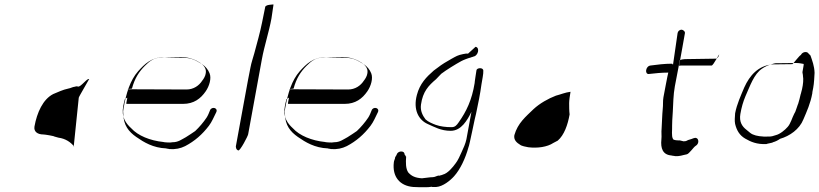

<svg xmlns="http://www.w3.org/2000/svg" viewBox="-20 -670 3588 841"><path d="M369 -321C368 -318 325 -246 325 -242C317 -168 310 -99 303 -29C302 -26 305 -28 305 -28C290 -47 267 -63 236 -67L218 -72C218 -74 177 -81 170 -81C145 -81 127 -93 131 -116C142 -177 168 -235 213 -258C235 -267 255 -277 279 -282C291 -284 297 -289 307 -290C310 -291 316 -293 321 -291C333 -286 364 -332 371 -323C371 -322 368 -322 369 -321Z M538 -278C540 -281 558 -281 558 -282C570 -327 589 -356 615 -382C634 -401 653 -417 686 -418C687 -419 773 -420 774 -420C802 -420 823 -413 841 -404C860 -394 887 -378 881 -348C880 -338 872 -324 866 -317C852 -295 828 -278 797 -278C797 -278 542 -279 542 -279C541 -279 540 -278 538 -278ZM537 -242C539 -241 531 -215 534 -215H782C829 -215 859 -238 881 -270C897 -293 907 -327 898 -349C892 -365 879 -380 865 -389C840 -403 823 -417 782 -417C782 -417 696 -418 697 -419C644 -420 613 -389 585 -358C550 -318 533 -263 521 -195C519 -186 519 -179 520 -171C521 -121 544 -93 577 -70C610 -47 651 -22 708 -20C707 -19 722 -18 721 -17C749 -15 771 -20 791 -30C833 -52 866 -81 895 -119C908 -136 917 -158 927 -178C937 -198 907 -205 900 -187C896 -177 891 -164 885 -155C871 -134 853 -113 835 -96C827 -90 805 -76 794 -69C775 -59 761 -47 736 -47C729 -46 722 -45 714 -46C713 -46 696 -47 696 -48C637 -54 584 -76 555 -108C532 -129 510 -157 520 -206C522 -216 524 -226 527 -236C530 -235 534 -242 537 -242Z M1024 -11C1032 -9 1066 -74 1067 -82L1127 -410C1138 -470 1158 -529 1169 -589L1178 -650C1177 -651 1172 -650 1161 -649C1150 -648 1144 -644 1142 -641L1128 -572C1119 -527 1106 -482 1094 -437C1088 -415 1081 -396 1077 -374C1075 -371 1015 -37 1014 -34C1011 -23 1016 -13 1024 -11Z M1246 -278C1248 -281 1266 -281 1266 -282C1278 -327 1297 -356 1323 -382C1342 -401 1361 -417 1394 -418C1395 -419 1481 -420 1482 -420C1510 -420 1531 -413 1549 -404C1568 -394 1595 -378 1589 -348C1588 -338 1580 -324 1574 -317C1560 -295 1536 -278 1505 -278C1505 -278 1250 -279 1250 -279C1249 -279 1248 -278 1246 -278ZM1245 -242C1247 -241 1239 -215 1242 -215H1490C1537 -215 1567 -238 1589 -270C1605 -293 1615 -327 1606 -349C1600 -365 1587 -380 1573 -389C1548 -403 1531 -417 1490 -417C1490 -417 1404 -418 1405 -419C1352 -420 1321 -389 1293 -358C1258 -318 1241 -263 1229 -195C1227 -186 1227 -179 1228 -171C1229 -121 1252 -93 1285 -70C1318 -47 1359 -22 1416 -20C1415 -19 1430 -18 1429 -17C1457 -15 1479 -20 1499 -30C1541 -52 1574 -81 1603 -119C1616 -136 1625 -158 1635 -178C1645 -198 1615 -205 1608 -187C1604 -177 1599 -164 1593 -155C1579 -134 1561 -113 1543 -96C1535 -90 1513 -76 1502 -69C1483 -59 1469 -47 1444 -47C1437 -46 1430 -45 1422 -46C1421 -46 1404 -47 1404 -48C1345 -54 1292 -76 1263 -108C1240 -129 1218 -157 1228 -206C1230 -216 1232 -226 1235 -236C1238 -235 1242 -242 1245 -242Z M2063 -465C2063 -465 2029 -434 2030 -435C2024 -436 2017 -435 2008 -433C1984 -428 1979 -424 1957 -412C1937 -401 1914 -387 1899 -375L1880 -361C1848 -333 1819 -304 1806 -254C1789 -190 1813 -145 1853 -127C1883 -114 1911 -97 1954 -97C2001 -97 2027 -144 2045 -180C2045 -179 2023 -60 2023 -60C2019 -41 2010 -21 2002 -4C1997 8 1984 36 1976 45C1963 63 1941 90 1919 95C1920 96 1905 99 1906 99C1906 100 1904 100 1901 99C1893 100 1885 106 1876 106C1869 106 1861 107 1853 108L1828 111C1798 109 1782 101 1768 85C1757 68 1757 43 1759 16C1757 17 1755 7 1752 7C1753 -13 1719 -10 1717 10C1714 10 1712 20 1711 18C1711 26 1705 34 1705 42C1698 103 1730 144 1790 149L1817 150C1836 150 1855 151 1871 148C1871 150 1888 149 1891 149C1920 147 1952 121 1969 102C1996 72 2019 23 2032 -25C2035 -26 2063 -169 2065 -171C2075 -219 2083 -256 2089 -301C2092 -321 2098 -346 2097 -361C2096 -376 2068 -373 2067 -362C2067 -362 2058 -305 2059 -306C2047 -232 2023 -182 1989 -134C1980 -121 1973 -113 1958 -113C1932 -113 1909 -116 1889 -123C1873 -129 1856 -136 1844 -147C1832 -163 1820 -184 1824 -212C1832 -269 1857 -295 1890 -323C1891 -325 1912 -345 1913 -347C1934 -363 1976 -389 2000 -402C2009 -407 2032 -416 2042 -418C2042 -419 2053 -421 2053 -422C2075 -425 2083 -462 2063 -465Z M2479 -268C2476 -252 2473 -229 2473 -218C2473 -206 2473 -183 2475 -169C2467 -123 2451 -78 2423 -54L2404 -44C2377 -26 2334 -20 2294 -25C2284 -27 2265 -30 2258 -36C2245 -44 2229 -56 2233 -78C2248 -131 2283 -159 2317 -192C2344 -217 2381 -238 2415 -251C2435 -256 2455 -265 2479 -268Z M3130 -430C3132 -439 3105 -383 3097 -383H2971C2965 -383 2960 -383 2954 -382C2955 -382 2980 -524 2980 -524C2982 -532 2972 -540 2965 -540C2957 -540 2949 -533 2948 -525L2928 -387C2927 -387 2925 -390 2924 -391C2891 -391 2859 -387 2829 -383C2807 -380 2803 -343 2823 -346C2851 -349 2876 -352 2907 -352C2908 -351 2907 -351 2907 -351C2906 -351 2886 -244 2886 -244C2883 -228 2885 -209 2883 -194C2880 -163 2880 -136 2878 -107C2876 -91 2879 -74 2877 -59C2873 -20 2883 8 2921 11C2921 12 2937 13 2937 14C2959 15 2967 10 2988 6C2999 4 3018 -26 3027 -31C3043 -40 3041 -61 3031 -65C3022 -69 3012 -61 3002 -59C2987 -56 2991 -51 2974 -51L2958 -55C2949 -55 2931 -55 2928 -61C2920 -75 2925 -100 2924 -120C2924 -135 2925 -150 2926 -165C2926 -166 2927 -180 2927 -181C2929 -215 2929 -254 2936 -292L2958 -407C2965 -409 2973 -411 2980 -411L3114 -413C3122 -413 3128 -421 3130 -430Z M3500 -390C3502 -388 3495 -359 3495 -355C3494 -354 3498 -339 3497 -338C3500 -323 3498 -301 3493 -279C3492 -278 3488 -257 3487 -257C3483 -241 3481 -230 3476 -215C3475 -215 3468 -191 3467 -190C3465 -183 3462 -176 3459 -172C3450 -155 3443 -128 3430 -114C3419 -101 3396 -82 3378 -78C3369 -75 3358 -71 3346 -72C3346 -72 3323 -71 3323 -72C3300 -73 3278 -78 3266 -88C3266 -89 3249 -101 3249 -102C3231 -116 3217 -136 3223 -171C3228 -200 3235 -224 3245 -248C3265 -292 3282 -346 3319 -370C3327 -376 3347 -386 3358 -388C3364 -390 3370 -392 3376 -393L3467 -394C3480 -394 3489 -392 3500 -390ZM3488 -429C3484 -430 3453 -389 3451 -389L3363 -388C3301 -382 3264 -340 3240 -287C3225 -251 3208 -215 3200 -174C3199 -157 3197 -141 3200 -127C3207 -98 3220 -77 3244 -63C3268 -49 3295 -37 3337 -39C3339 -41 3364 -44 3366 -47C3377 -50 3387 -55 3397 -62C3439 -74 3482 -104 3499 -147C3514 -182 3530 -217 3538 -261C3538 -269 3541 -277 3542 -285C3546 -305 3547 -336 3548 -351C3547 -381 3538 -404 3530 -427L3522 -435C3515 -447 3494 -443 3488 -429Z"/></svg>

Font: Photofail
Style: It
Weight: 400
Foundry: Cannot Into Space Fonts
Version: Version 0.97